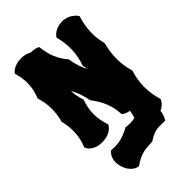

<svg xmlns="http://www.w3.org/2000/svg" viewBox="-282 -799 1158 1158"><g transform="rotate(-45 297.5 -219.5)"><path d="M564 -637C563 -639 532 -683 471 -683C410 -683 383 -645 382 -643L378 -637L380 -630C399 -555 397 -483 371 -409L370 -404L371 -400L378 -369C358 -404 345 -444 338 -490V-493L335 -496C295 -542 272 -597 265 -665L264 -671L258 -674C257 -675 236 -685 205 -684C189 -693 168 -701 139 -701C78 -701 51 -668 50 -666L46 -661L48 -655C68 -590 65 -527 40 -463L38 -459L39 -455C59 -393 60 -328 42 -260L41 -257L42 -254C59 -182 55 -117 30 -56L28 -52L30 -47C30 -45 50 4 127 4C204 4 226 -42 227 -44L229 -48L227 -53C204 -120 204 -188 228 -254L230 -258L228 -262C218 -290 213 -319 212 -349C232 -313 246 -274 254 -230L255 -227L256 -225C302 -166 326 -106 329 -40V-35L333 -32C333 -30 350 -16 379 -13C377 4 373 21 368 37C348 42 324 43 292 40L288 39L284 42L276 47C229 69 192 81 136 76L131 75L127 78C126 80 83 111 104 183C124 254 174 261 176 262H181L185 260C235 226 266 217 324 215C329 215 334 214 339 214H343L346 212C398 180 413 177 481 180H487L491 175C491 173 507 151 509 118C545 103 557 75 558 73L560 68L559 63C535 -15 536 -92 560 -169L561 -173L560 -178C539 -248 538 -323 559 -406L560 -410L559 -414C541 -481 544 -550 566 -624L568 -631Z"/></g></svg>

Font: Hanalei Fill
Style: Regular
Weight: 400
Designer: Astigmatic (AOETI)
Foundry: Astigmatic (AOETI)
Version: Version 1.000